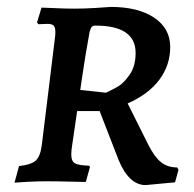

<svg xmlns="http://www.w3.org/2000/svg" viewBox="-20 -523 561 555"><path d="M189 -106Q186 -88 186 -77Q186 -57 196.5 -51Q207 -45 238 -44L240 -40L228 3Q215 3 181 2Q147 1 116 1Q89 1 60 2.5Q31 4 22 5L35 -43Q71 -47 84 -59.5Q97 -72 101 -105L139 -415Q140 -421 140 -431Q140 -444 135 -449Q130 -454 118 -454L91 -453L87 -458L100 -501Q110 -501 138.5 -499.5Q167 -498 195 -498Q224 -498 256 -500Q288 -502 300 -503Q379 -503 425.5 -472Q472 -441 472 -387Q472 -335 441 -293Q410 -251 349 -224L408 -106Q426 -70 445 -54.5Q464 -39 492 -39L496 -32L486 4L401 12Q353 12 323 -60L268 -202H203ZM372 -370Q372 -449 256 -449Q249 -449 245.5 -445.5Q242 -442 239 -431Q226 -360 217 -297L212 -263L286 -255Q306 -264 322 -273.5Q338 -283 355 -307.5Q372 -332 372 -370Z"/></svg>

Font: Alegreya SC Medium
Style: Italic
Weight: 500
Italic angle: -7°
Designer: Juan Pablo del Peral
Foundry: Huerta Tipografica
Version: Version 2.007; ttfautohint (v1.6)